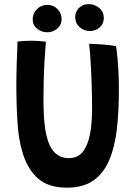

<svg xmlns="http://www.w3.org/2000/svg" viewBox="-20 -872 646 910"><path d="M297 17.5Q210 17.5 160.5 -25.8Q111 -69 87.5 -147Q68.5 -207 63 -289.5Q57.5 -372 57.5 -474Q57.5 -497.5 58 -524.5Q58.5 -551.5 59.5 -579Q60.5 -606.5 61.5 -631.2Q62.5 -656 63 -675Q78 -676.5 93.8 -677.8Q109.5 -679 124 -679Q144 -679 163.5 -677.5Q183 -676 197.5 -674.5Q194 -634.5 191.2 -587.2Q188.5 -540 187.2 -491.8Q186 -443.5 186 -400.5Q186 -346.5 189.2 -304.2Q192.5 -262 200 -230.5Q213 -175.5 239.2 -149Q265.5 -122.5 306.5 -122.5Q347 -122.5 371 -151Q395 -179.5 405.8 -232.5Q416.5 -285.5 416.5 -359.5Q416.5 -381 416 -412Q415.5 -443 414.2 -478.5Q413 -514 411.2 -549Q409.5 -584 407.2 -614.2Q405 -644.5 402.5 -664.5Q417.5 -664.5 437 -663.2Q456.5 -662 475.8 -660.5Q495 -659 509.8 -656.8Q524.5 -654.5 530 -653Q534.5 -625 537.5 -590.2Q540.5 -555.5 542 -518Q543.5 -480.5 543.5 -444Q543.5 -345 534 -261Q524.5 -177 498.2 -114.5Q472 -52 423.5 -17.2Q375 17.5 297 17.5ZM204 -719Q177.5 -719 156.2 -735.8Q135 -752.5 135 -779.5Q135 -809 155.5 -829Q176 -849 203 -849Q233 -849 252.5 -829Q272 -809 272 -780.5Q272 -754 251.5 -736.5Q231 -719 204 -719ZM406 -725Q378 -725 357.2 -743.5Q336.5 -762 336.5 -790Q336.5 -817.5 355 -835Q373.5 -852.5 399.5 -852.5Q429 -852.5 450.5 -834.2Q472 -816 472 -787Q472 -768 462.5 -754Q453 -740 438 -732.5Q423 -725 406 -725Z"/></svg>

Font: Grandstander Thin Medium
Style: Regular
Weight: 500
Version: Version 1.200